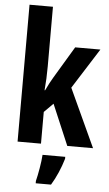

<svg xmlns="http://www.w3.org/2000/svg" viewBox="-64 -800 602 1062"><g transform="rotate(5 237.5 -269.5)"><path d="M186 -429V-760H56V0H186V-176L236 -226L332 0H475L326 -323L468 -547H328L222 -370C210 -350 196 -324 183 -296H180C184 -339 186 -383 186 -429ZM326 72V61H200C198 101 185 173 176 208V221H261C288 177 311 123 326 72Z"/></g></svg>

Font: Noto Sans Thai Looped ExtraCondensed
Style: Bold
Weight: 700
Width: 2
Designer: Sasikarn Vongin, Ben Mitchell
Foundry: The Fontpad Ltd
Version: Version 1.001